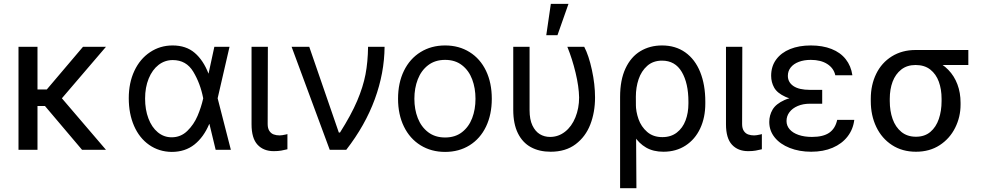

<svg xmlns="http://www.w3.org/2000/svg" viewBox="-20 -771 5052 988"><path d="M172.9 0H75.2V-530.3H172.9ZM264.6 -225.6H141.6L126 -310.5H220.7L407.2 -530.3H525.4ZM208 -229.5 270.5 -297.9 525.4 0H402.3Z M642.6 -265.6Q642.6 -344.7 671.4 -406.2Q700.2 -467.8 752 -502.4Q803.7 -537.1 868.2 -537.1Q937.5 -537.1 981.9 -499Q1026.4 -460.9 1052.7 -392.6H1085L1099.6 -266.6L1168 0H1089.8L1025.4 -266.6Q1010.7 -341.8 974.6 -401.9Q938.5 -461.9 869.1 -461.9Q828.1 -461.9 795.9 -437Q763.7 -412.1 745.1 -366.7Q726.6 -321.3 726.6 -263.7Q726.6 -207 743.7 -161.6Q760.7 -116.2 792 -90.3Q823.2 -64.5 863.3 -64.5Q910.2 -64.5 943.8 -97.2Q977.5 -129.9 996.6 -174.8Q1015.6 -219.7 1025.4 -263.7L1083 -530.3H1161.1L1099.6 -263.7L1085 -132.8H1056.6Q1028.3 -65.4 980.5 -27.3Q932.6 10.7 863.3 10.7Q797.9 9.8 747.6 -25.4Q697.3 -60.5 669.9 -123Q642.6 -185.5 642.6 -265.6Z M1358.4 -530.3 1357.4 -132.8Q1357.4 -110.4 1366.2 -97.2Q1375 -84 1388.7 -79.1Q1402.3 -74.2 1418.9 -74.2Q1430.7 -74.2 1452.1 -79.1Q1458 -81.1 1459 -81.1V-2.9Q1443.4 1 1427.2 3.9Q1411.1 6.8 1388.7 6.8Q1335.9 6.8 1305.2 -26.4Q1274.4 -59.6 1274.4 -131.8V-530.3Z M1480.5 -530.3H1571.3L1723.6 -88.9H1729.5Q1787.1 -179.7 1817.9 -252Q1848.6 -324.2 1860.8 -388.2Q1873 -452.1 1874 -530.3H1959Q1958 -395.5 1908.7 -260.7Q1859.4 -126 1761.7 0H1676.8Z M2028.3 -262.7Q2028.3 -344.7 2058.6 -406.7Q2088.9 -468.8 2144 -502.9Q2199.2 -537.1 2270.5 -537.1Q2341.8 -537.1 2396.5 -502.9Q2451.2 -468.8 2481 -406.7Q2510.7 -344.7 2510.7 -262.7Q2510.7 -181.6 2481 -119.6Q2451.2 -57.6 2396.5 -23.4Q2341.8 10.7 2270.5 10.7Q2199.2 10.7 2144 -23.4Q2088.9 -57.6 2058.6 -119.6Q2028.3 -181.6 2028.3 -262.7ZM2426.8 -262.7Q2426.8 -317.4 2409.7 -362.8Q2392.6 -408.2 2357.4 -435.5Q2322.3 -462.9 2270.5 -462.9Q2218.8 -462.9 2183.1 -435.5Q2147.5 -408.2 2129.9 -362.8Q2112.3 -317.4 2112.3 -262.7Q2112.3 -208 2129.9 -163.1Q2147.5 -118.2 2183.1 -90.8Q2218.8 -63.5 2270.5 -63.5Q2322.3 -63.5 2357.4 -90.8Q2392.6 -118.2 2409.7 -163.1Q2426.8 -208 2426.8 -262.7Z M2705.1 -530.3V-204.1Q2705.1 -156.2 2719.7 -125.5Q2734.4 -94.7 2757.8 -80.6Q2781.2 -66.4 2810.5 -66.4Q2853.5 -66.4 2887.7 -93.3Q2921.9 -120.1 2940.9 -167Q2960 -213.9 2960 -269.5Q2959 -325.2 2941.9 -396.5Q2924.8 -467.8 2899.4 -530.3H2986.3Q3009.8 -485.4 3025.9 -411.1Q3042 -336.9 3042 -269.5Q3042 -193.4 3017.6 -130.4Q2993.2 -67.4 2941.9 -28.8Q2890.6 9.8 2813.5 9.8Q2754.9 9.8 2711.9 -13.7Q2668.9 -37.1 2645 -85.4Q2621.1 -133.8 2621.1 -206.1V-530.3ZM2814.5 -751H2905.3L2848.6 -589.8H2791Z M3386.7 -537.1Q3456.1 -537.1 3506.3 -501.5Q3556.6 -465.8 3583 -400.4Q3609.4 -335 3609.4 -248V-238.3Q3609.4 -166 3583 -109.9Q3556.6 -53.7 3507.8 -22Q3459 9.8 3393.6 9.8Q3341.8 9.8 3304.7 -11.7Q3267.6 -33.2 3243.2 -71.8Q3218.8 -110.4 3198.2 -168.9L3252 -234.4Q3252 -197.3 3265.6 -158.2Q3279.3 -119.1 3310.1 -92.3Q3340.8 -65.4 3388.7 -65.4Q3432.6 -65.4 3462.9 -88.9Q3493.2 -112.3 3507.8 -151.4Q3522.5 -190.4 3522.5 -238.3V-248Q3522.5 -342.8 3488.3 -400.9Q3454.1 -459 3386.7 -459Q3340.8 -459 3310.5 -432.1Q3280.3 -405.3 3266.1 -363.3Q3252 -321.3 3252 -273.4L3254.9 197.3H3170.9V-272.5Q3170.9 -359.4 3198.7 -418.9Q3226.6 -478.5 3275.4 -507.8Q3324.2 -537.1 3386.7 -537.1Z M3799.8 -530.3 3798.8 -132.8Q3798.8 -110.4 3807.6 -97.2Q3816.4 -84 3830.1 -79.1Q3843.8 -74.2 3860.4 -74.2Q3872.1 -74.2 3893.6 -79.1Q3899.4 -81.1 3900.4 -81.1V-2.9Q3884.8 1 3868.7 3.9Q3852.5 6.8 3830.1 6.8Q3777.3 6.8 3746.6 -26.4Q3715.8 -59.6 3715.8 -131.8V-530.3Z M4210.9 -276.4V-237.3H4147.5Q4112.3 -237.3 4085 -225.6Q4057.6 -213.9 4042.5 -193.8Q4027.3 -173.8 4027.3 -148.4Q4027.3 -124 4043.5 -105.5Q4059.6 -86.9 4089.4 -76.7Q4119.1 -66.4 4158.2 -66.4Q4215.8 -66.4 4247.1 -87.9Q4278.3 -109.4 4288.1 -154.3H4376Q4370.1 -105.5 4341.3 -68.4Q4312.5 -31.2 4264.6 -10.7Q4216.8 9.8 4154.3 9.8Q4092.8 9.8 4043.5 -9.8Q3994.1 -29.3 3966.3 -64Q3938.5 -98.6 3938.5 -143.6Q3938.5 -177.7 3955.6 -207Q3972.7 -236.3 4017.1 -256.3Q4061.5 -276.4 4138.7 -276.4ZM3948.2 -380.9Q3948.2 -429.7 3974.1 -464.8Q4000 -500 4045.9 -518.6Q4091.8 -537.1 4152.3 -537.1Q4212.9 -537.1 4258.8 -519Q4304.7 -501 4332 -466.3Q4359.4 -431.6 4366.2 -383.8H4278.3Q4270.5 -419.9 4237.3 -441.4Q4204.1 -462.9 4152.3 -462.9Q4117.2 -462.9 4090.3 -452.6Q4063.5 -442.4 4048.8 -423.8Q4034.2 -405.3 4034.2 -380.9Q4034.2 -347.7 4063 -328.1Q4091.8 -308.6 4147.5 -308.6H4210.9V-253.9H4138.7Q4063.5 -253.9 4021.5 -272.9Q3979.5 -292 3963.9 -319.8Q3948.2 -347.7 3948.2 -380.9Z M4691.4 -513.7Q4702.1 -512.7 4711.9 -507.3Q4721.7 -502 4734.4 -491.2Q4741.2 -486.3 4749.5 -481Q4757.8 -475.6 4767.6 -470.2Q4777.3 -464.8 4787.1 -460Q4829.1 -443.4 4859.9 -411.6Q4890.6 -379.9 4906.7 -336.9Q4922.9 -293.9 4922.9 -242.2V-232.4Q4922.9 -168.9 4895 -113.3Q4867.2 -57.6 4815.4 -23.9Q4763.7 9.8 4693.4 9.8Q4623 9.8 4570.3 -24.4Q4517.6 -58.6 4489.3 -117.7Q4460.9 -176.8 4460.9 -251V-262.7Q4460.9 -334 4488.8 -391.1Q4516.6 -448.2 4569.3 -481Q4622.1 -513.7 4691.4 -513.7ZM4693.4 -67.4Q4738.3 -67.4 4767.6 -92.3Q4796.9 -117.2 4811 -158.7Q4825.2 -200.2 4825.2 -251V-262.7Q4825.2 -311.5 4811 -350.6Q4796.9 -389.6 4767.1 -413.1Q4737.3 -436.5 4691.4 -436.5Q4647.5 -436.5 4617.7 -413.1Q4587.9 -389.6 4573.2 -350.6Q4558.6 -311.5 4558.6 -262.7V-251Q4558.6 -200.2 4573.2 -158.7Q4587.9 -117.2 4618.2 -92.3Q4648.4 -67.4 4693.4 -67.4ZM4962.9 -436.5H4691.4V-513.7H4962.9Z"/></svg>

Font: Pretendard GOV Variable
Style: Regular
Weight: 400
Designer: Base glyphs from Inter by Rasmus Andersson; Hangul glyphs from Noto Sans CJK(Source Han Sans) by Jang Soo-young and Kang
Foundry: Kil Hyung-jin
Version: Version 1.307;Glyphs 3.2 (3192)